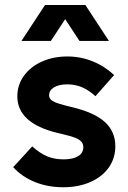

<svg xmlns="http://www.w3.org/2000/svg" viewBox="-20 -747 522 780"><path d="M33.6 -67.8 110.9 -152.3Q142.2 -124.2 171.7 -111.9Q201.2 -99.6 238.1 -99.6Q276.6 -99.6 297.6 -112.7Q318.5 -125.7 318.5 -148.6Q318.5 -161.6 311.2 -170.6Q304 -179.7 287.2 -186.7Q270.5 -193.6 238.7 -200.9L213.9 -206.9Q132.4 -226.6 91.4 -263.7Q50.4 -300.8 50.4 -355.7Q50.4 -401.9 77.1 -439Q103.9 -476.1 150.3 -496.9Q196.7 -517.6 254 -517.6Q307.3 -517.6 355.8 -498.1Q404.3 -478.7 443.6 -442.1L367.7 -356.2Q341.2 -380.6 313.6 -392.4Q286 -404.3 253.2 -404.3Q219.6 -404.3 199.6 -392.3Q179.5 -380.3 179.5 -359.9Q179.5 -350.2 185.8 -343.2Q192 -336.2 205.6 -330.8Q219.2 -325.3 243.4 -319.1L270 -312.2Q362.3 -290.7 405.4 -251.9Q448.5 -213 448.5 -152.8Q448.5 -104.4 422 -66.6Q395.5 -28.9 347.3 -7.6Q299.1 13.7 236.5 13.7Q174.9 13.7 122.3 -7.3Q69.8 -28.3 33.6 -67.8ZM162.8 -726.6H282.4L186.7 -580.6H67.1ZM207.2 -726.6H326.9L422.6 -580.6H302.9Z"/></svg>

Font: Wanted Sans Std Variable
Style: Regular
Weight: 400
Designer: Original Design by Kil Hyung-jin and Kang Hanbin, Wanted Lab, Inc;
Foundry: Wanted Lab, Inc.
Version: Version 1.003;Glyphs 3.2 (3227)